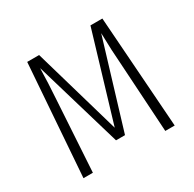

<svg xmlns="http://www.w3.org/2000/svg" viewBox="-122 -650 785 778"><g transform="rotate(-30 271.0 -261.0)"><path d="M446.8 -522 483.9 0H439.9L419.9 -326.2Q415 -385.3 413.1 -473.1L290 -66.9H248L127.9 -474.1Q126.5 -406.2 121.1 -327.1L101.1 0H57.1L95.2 -522H150.9L269 -113.8L391.1 -522Z"/></g></svg>

Font: Fira Sans Compressed ExtraLight
Style: Regular
Weight: 250
Width: 1
Designer: Carrois Corporate & Edenspiekermann AG
Foundry: Carrois Corporate GbR & Edenspiekermann AG
Version: Version 4.203;PS 004.203;hotconv 1.0.88;makeotf.lib2.5.64775